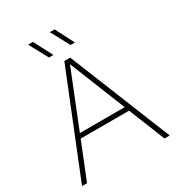

<svg xmlns="http://www.w3.org/2000/svg" viewBox="-218 -1079 1117 1213"><g transform="rotate(-30 341.0 -472.0)"><path d="M21.5 0 319.5 -740H362.5L661 0H623L517 -264H164L58 0ZM177 -297H504L340.5 -705ZM404.5 -808 331 -944H366L436.5 -808ZM246.5 -808 173 -944H208L279 -808Z"/></g></svg>

Font: Encode Sans SemiExpanded SemiExpanded Thin
Style: Regular
Weight: 100
Width: 6
Designer: Multiple Designers
Foundry: Impallari Type
Version: Version 3.000; ttfautohint (v1.8.3) -l 8 -r 50 -G 200 -x 14 